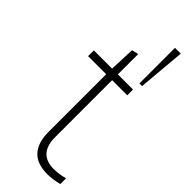

<svg xmlns="http://www.w3.org/2000/svg" viewBox="-267 -836 870 870"><g transform="rotate(45 168.5 -401.0)"><path d="M262 6Q131 6 131 -135V-503H15V-540H132L137 -663L169 -670V-540H266V-503H169V-139Q169 -31 267 -31Q282 -31 300.5 -33.5Q319 -36 336 -41V-4Q295 6 262 6ZM267 -808H304L284 -580H267Z"/></g></svg>

Font: Encode Sans Narrow
Style: Thin
Weight: 250
Designer: Pablo Impallari, Andres Torresi
Foundry: Pablo Impallari, Andres Torresi
Version: Version 1.000; ttfautohint (v1.00) -l 8 -r 50 -G 200 -x 14 -